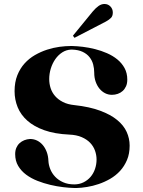

<svg xmlns="http://www.w3.org/2000/svg" viewBox="-20 -917 718 964"><path d="M354 -389.2Q429.7 -380.9 482.4 -361.3Q535.2 -341.8 568.1 -314.7Q601.1 -287.6 616 -254.6Q630.9 -221.7 630.9 -186Q630.9 -145 617.7 -113.8Q604.5 -82.5 582.8 -58.8Q561 -35.2 533 -19Q504.9 -2.9 475.3 7.1Q445.8 17.1 417 21.7Q388.2 26.4 365.2 26.9H353Q328.6 26.4 297.1 22.7Q265.6 19 232.7 11.2Q199.7 3.4 168 -9Q136.2 -21.5 111.3 -40Q86.4 -58.6 71.3 -84Q56.2 -109.4 56.2 -143.1Q56.2 -161.1 62 -174.8Q67.9 -188.5 78.1 -198Q88.4 -207.5 101.8 -212.9Q115.2 -218.3 130.9 -219.2Q149.9 -219.2 166.3 -211.2Q182.6 -203.1 194.8 -188.7Q207 -174.3 214.6 -154.1Q222.2 -133.8 223.1 -108.9Q224.1 -88.9 232.4 -67.9Q240.7 -46.9 256.8 -29.8Q272.9 -12.7 296.9 -2Q320.8 8.8 353 8.8Q378.4 8.8 399.2 -1.5Q419.9 -11.7 434.6 -28.8Q449.2 -45.9 457 -68.6Q464.8 -91.3 464.8 -116.2Q464.8 -138.7 457 -160.6Q449.2 -182.6 432.6 -200Q416 -217.3 390.1 -228.5Q364.3 -239.7 328.1 -241.2Q254.4 -244.6 202.4 -263.2Q150.4 -281.7 117.2 -311.3Q84 -340.8 68.6 -378.9Q53.2 -417 53.2 -459Q53.2 -504.4 66.9 -538.8Q80.6 -573.2 103.3 -598.4Q126 -623.5 155.3 -640.4Q184.6 -657.2 216.1 -667.5Q247.6 -677.7 278.6 -681.9Q309.6 -686 335.9 -686H341.8Q366.2 -685.5 396.2 -681.9Q426.3 -678.2 457.3 -670.4Q488.3 -662.6 517.3 -649.9Q546.4 -637.2 569.1 -618.7Q591.8 -600.1 605.5 -575Q619.1 -549.8 619.1 -517.1Q619.1 -498 612.8 -483.9Q606.4 -469.7 595.9 -460.2Q585.4 -450.7 571.3 -445.8Q557.1 -440.9 542 -440.9Q523.4 -440.9 507.3 -449.2Q491.2 -457.5 479.2 -472.2Q467.3 -486.8 460.2 -507.1Q453.1 -527.3 453.1 -551.8Q453.1 -572.8 447.8 -593.3Q442.4 -613.8 429.4 -630.1Q416.5 -646.5 395 -656.7Q373.5 -667 341.8 -668H336.9Q313 -667 292.7 -654.1Q272.5 -641.1 257.8 -620.1Q243.2 -599.1 235.1 -573Q227.1 -546.9 227.1 -520Q227.1 -496.6 234.1 -474.6Q241.2 -452.6 256.6 -434.8Q272 -417 295.9 -404.8Q319.8 -392.6 354 -389.2ZM354 -727.1 346.2 -737.8 445.3 -858.9Q460.9 -877.4 475.1 -887.2Q489.3 -897 504.4 -897Q522.5 -897 534.4 -884.5Q546.4 -872.1 546.4 -854Q546.4 -836.9 537.6 -827.6Q528.8 -818.4 512.2 -809.1Z"/></svg>

Font: Purple Purse
Style: Regular
Weight: 400
Designer: Astigmatic (AOETI)
Foundry: Astigmatic (AOETI)
Version: Version 1.000